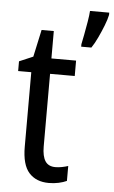

<svg xmlns="http://www.w3.org/2000/svg" viewBox="-54 -797 503 845"><g transform="rotate(5 197.0 -375.0)"><path d="M217 -62Q231 -62 246 -65Q261 -68 273 -72V-6Q258 1 237.5 5.5Q217 10 194 10Q138 10 106.5 -25Q75 -60 75 -140V-469H17V-512L78 -538L104 -658H158V-537H267V-469H158V-148Q158 -105 172 -83.5Q186 -62 217 -62ZM394 -750Q390 -730 379 -702Q368 -674 355 -646.5Q342 -619 329 -600H284V-611Q287 -625 292.5 -653.5Q298 -682 303 -712Q308 -742 309 -760H394Z"/></g></svg>

Font: Noto Sans Devanagari Condensed
Style: Regular
Weight: 400
Width: 3
Designer: Jelle Bosma - Monotype Design Team
Foundry: Monotype Imaging Inc.
Version: Version 2.004; ttfautohint (v1.8.4.7-5d5b)